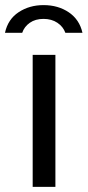

<svg xmlns="http://www.w3.org/2000/svg" viewBox="-32 -732 344 752"><path d="M185 -517V0H96V-517ZM291 -603.5Q279.5 -655 237.8 -683.5Q196 -712 138.5 -712Q83 -712 41 -684.2Q-1 -656.5 -12.5 -603.5H55Q63 -627.5 84.8 -642.8Q106.5 -658 138.5 -658Q170 -658 192.8 -642.8Q215.5 -627.5 224 -603.5Z"/></svg>

Font: Public Sans
Style: Regular
Weight: 400
Designer: The Public Sans project authors (U.S. Web Design System). Libre Franklin designed by Pablo Impallari and Rodrigo Fuenzal
Version: Version 1.008; ttfautohint (v1.8.1) -l 8 -r 50 -G 200 -x 14 